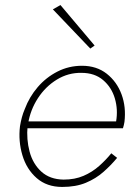

<svg xmlns="http://www.w3.org/2000/svg" viewBox="-20 -730 536 759"><path d="M78 -223H466Q468 -229 469.5 -235.5Q471 -242 472 -248Q479 -307 460.5 -357Q442 -407 402 -438.5Q362 -470 304 -470Q252 -470 207 -447Q162 -424 129 -385.5Q96 -347 78 -299Q71 -283 66.5 -266Q62 -249 59 -231Q52 -172 68.5 -116.5Q85 -61 125 -26Q165 9 226 9Q280 9 319.5 -7.5Q359 -24 389 -50.5Q419 -77 443 -106L420 -124Q399 -98 372 -74Q345 -50 310.5 -35Q276 -20 231 -20Q177 -21 143.5 -51.5Q110 -82 97 -130.5Q84 -179 89 -232L91 -241Q100 -296 130 -342Q160 -388 205 -415.5Q250 -443 302 -442Q354 -442 387.5 -413.5Q421 -385 434 -341Q447 -297 439 -250H81ZM189 -693 337 -538 354 -550 219 -710Z"/></svg>

Font: Jost ExtraLight
Style: Italic
Weight: 250
Italic angle: -5°
Version: Version 3.710